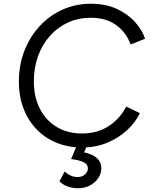

<svg xmlns="http://www.w3.org/2000/svg" viewBox="-20 -777 836 1027"><path d="M81 -342Q81 -429 110 -504Q139 -579 191 -636Q243 -693 313.5 -725Q384 -757 466 -757Q545 -757 604.5 -729.5Q664 -702 702.5 -659Q741 -616 756 -570L679 -539Q655 -604 601 -643Q547 -682 465 -682Q399 -682 343.5 -656.5Q288 -631 247 -585Q206 -539 183.5 -477Q161 -415 161 -342Q161 -258 193.5 -195Q226 -132 284 -97.5Q342 -63 418 -63Q501 -63 561.5 -102.5Q622 -142 655 -207L728 -172Q707 -126 662.5 -83.5Q618 -41 556 -14.5Q494 12 417 12Q347 12 286 -12Q225 -36 179 -82Q133 -128 107 -193.5Q81 -259 81 -342ZM298 193 326 140Q340 154 358 162Q376 170 395 170Q418 170 434 156.5Q450 143 450 123Q450 102 427 90.5Q404 79 360 74L396 -10H450L430 38Q476 48 499 69Q522 90 522 122Q522 152 505 176.5Q488 201 460 215.5Q432 230 397 230Q368 230 341 220Q314 210 298 193Z"/></svg>

Font: Kosmopol Plus Jakarta Sans Italic It
Style: Regular
Weight: 400
Italic angle: -8.04999°
Designer: Gumpita Rahayu
Foundry: Tokotype
Version: Version 2.006